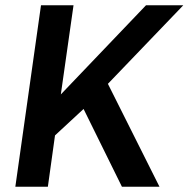

<svg xmlns="http://www.w3.org/2000/svg" viewBox="-20 -706 713 726"><path d="M38 0 135 -686H258L210 -349L532 -686H673L388 -389L583 0H441L296 -294L188 -194L161 0Z"/></svg>

Font: Chivo Medium
Style: Italic
Weight: 500
Italic angle: -8.05°
Designer: Hector Gatti
Foundry: Omnibus-Type
Version: Version 2.002